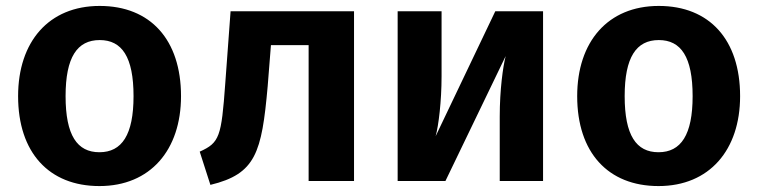

<svg xmlns="http://www.w3.org/2000/svg" viewBox="-20 -610 2555 647"><path d="M316 -590C144 -590 41 -469 41 -286C41 -96 145 17 315 17C487 17 590 -105 590 -286C590 -476 487 -590 316 -590ZM316 -475C391 -475 430 -418 430 -286C430 -156 391 -97 315 -97C240 -97 201 -154 201 -286C201 -417 240 -475 316 -475Z M757 -572 739 -328C726 -149 720 -129 653 -99L689 13C842 -24 862 -95 882 -319L893 -458H1020V0H1173V-572Z M1810 -572H1649L1448 -151C1458 -187 1468 -269 1468 -353V-572H1320V0H1481L1684 -421C1675 -386 1664 -308 1664 -217V0H1810Z M2200 -590C2028 -590 1925 -469 1925 -286C1925 -96 2029 17 2199 17C2371 17 2474 -105 2474 -286C2474 -476 2371 -590 2200 -590ZM2200 -475C2275 -475 2314 -418 2314 -286C2314 -156 2275 -97 2199 -97C2124 -97 2085 -154 2085 -286C2085 -417 2124 -475 2200 -475Z"/></svg>

Font: Glow Sans TC Normal
Style: Bold
Weight: 700
Designer: Ryoko NISHIZUKA (kana, bopomofo & ideographs); Paul D. Hunt (Latin, Greek & Cyrillic); Sandoll Communications, Soo-young
Version: Version 0.93